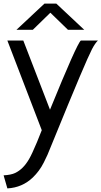

<svg xmlns="http://www.w3.org/2000/svg" viewBox="-25 -776 566 1071"><path d="M16.1 -549.8H105L253.9 -164.1Q403.3 -530.8 425.8 -549.8H521Q505.4 -534.7 488 -501.5Q470.7 -468.3 419.7 -348.1Q368.7 -228 259.8 39.1Q247.6 69.8 240 87.2Q232.4 104.5 219.5 130.1Q206.5 155.8 191.4 176Q176.3 196.3 158.2 213.9Q99.1 270.5 16.1 274.9L-4.9 202.1Q36.6 199.7 59.3 189Q82 178.2 101.1 159.2Q120.1 140.6 137 111.6Q153.8 82.5 181.2 17.1L208 -49.8ZM223.1 -755.9H289.1L444.8 -609.9H354L255.9 -705.1L158.2 -609.9H66.9Z"/></svg>

Font: Junction Regular
Style: Regular
Weight: 500
Designer: Caroline Hadilaksono
Foundry: Caroline Hadilaksono
Version: Version 1.056